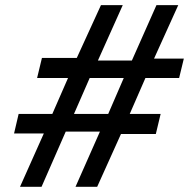

<svg xmlns="http://www.w3.org/2000/svg" viewBox="-20 -720 728 740"><path d="M57.1 0 148.9 -205.6H34.2L51.8 -280.8H181.6L242.2 -419.4H123L141.6 -496.6H275.9L369.1 -700.2H453.1L357.4 -486.8H488.3L583 -700.2H667L573.7 -494.1H688.5L670.4 -419.4H540.5L480 -280.8H599.1L580.6 -203.6H446.3L354.5 0H271L365.2 -212.9H233.4L140.1 0ZM265.1 -280.8H397L457 -419.4H325.7Z"/></svg>

Font: HK Grotesk SemiBold Italic
Style: Regular
Weight: 600
Italic angle: -13°
Designer: Alfredo Marco Pradil and Stefan Peev
Foundry: Hanken Design Co.
Version: Version 1.000;PS 001.000;hotconv 1.0.88;makeotf.lib2.5.64775